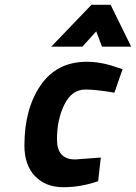

<svg xmlns="http://www.w3.org/2000/svg" viewBox="-20 -770 568 802"><path d="M343 -512Q403 -512 470 -488L492 -481L458 -383Q381 -396 337 -396Q280 -396 249 -333.5Q218 -271 218 -187.5Q218 -104 294 -104L401 -112L390 -13Q317 12 244 12Q171 12 126.5 -34Q82 -80 82 -162Q82 -315 149.5 -413.5Q217 -512 343 -512ZM194 -575 362 -750H442L528 -575H406L382 -639L324 -575Z"/></svg>

Font: Titillium Web
Style: Bold Italic
Weight: 700
Italic angle: -13°
Version: Version 1.002;PS 57.000;hotconv 1.0.70;makeotf.lib2.5.55311